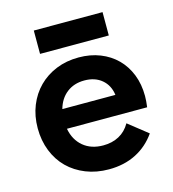

<svg xmlns="http://www.w3.org/2000/svg" viewBox="-105 -772 788 874"><g transform="rotate(-15 289.0 -335.5)"><path d="M302 14Q243 14 194 -5.5Q145 -25 110 -59.5Q75 -94 55.5 -143Q36 -192 36 -250Q36 -308 55.5 -356.5Q75 -405 110 -440Q145 -475 193 -494.5Q241 -514 299 -514Q354 -514 399.5 -496Q445 -478 477.5 -445.5Q510 -413 528 -367.5Q546 -322 546 -266Q546 -255 545 -242Q544 -229 542 -214H164Q174 -160 211 -129Q248 -98 305 -98Q347 -98 379.5 -115.5Q412 -133 432 -168L523 -96Q486 -43 430 -14.5Q374 14 302 14ZM297 -406Q248 -406 214 -379.5Q180 -353 167 -306H417Q411 -352 379 -379Q347 -406 297 -406ZM134 -685H458V-575H134Z"/></g></svg>

Font: NT Somic Bold
Style: Regular
Weight: 700
Designer: Ravid Balaliev — lead type designer, mastering
Michael Voronin — secret advisor, marketing
Ivan Kovalenko — best boy
Foundry: NT Type
Version: Version 0.7